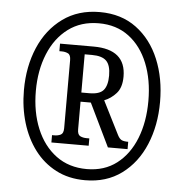

<svg xmlns="http://www.w3.org/2000/svg" viewBox="-52 -776 803 836"><g transform="rotate(5 349.0 -357.5)"><path d="M350 10Q278 10 222.5 -19Q167 -48 129 -98.5Q91 -149 71 -215.5Q51 -282 51 -358Q51 -461 86.5 -544Q122 -627 189.5 -676Q257 -725 351 -725Q445 -725 511 -676Q577 -627 611.5 -544Q646 -461 646 -358Q646 -255 611 -171.5Q576 -88 509.5 -39Q443 10 350 10ZM353 -39Q430 -39 484 -80.5Q538 -122 566.5 -194Q595 -266 595 -358Q595 -450 566 -522Q537 -594 482.5 -635Q428 -676 351 -676Q273 -676 217.5 -634.5Q162 -593 132.5 -521Q103 -449 103 -359Q103 -267 133 -194.5Q163 -122 219 -80.5Q275 -39 353 -39ZM190 -141V-173H200Q216 -173 228 -179Q240 -185 240 -208V-505Q240 -528 228 -534Q216 -540 200 -540H190V-573H337Q478 -573 478 -454Q478 -406 455 -380.5Q432 -355 403 -344L476 -199Q484 -183 493.5 -178Q503 -173 523 -173V-141H437L346 -329H301V-208Q301 -185 313 -179Q325 -173 341 -173H353V-141ZM336 -369Q381 -369 398 -389.5Q415 -410 415 -453Q415 -498 396 -517Q377 -536 333 -536H301V-369Z"/></g></svg>

Font: Noto Serif Khmer ExtraCondensed ExtraBold
Style: Regular
Weight: 800
Width: 2
Designer: Danh Hong and the Monotype Design Team
Foundry: Monotype Imaging Inc.
Version: Version 2.004; ttfautohint (v1.8.4.7-5d5b)